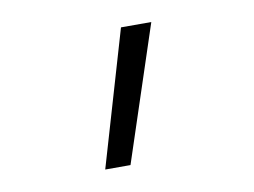

<svg xmlns="http://www.w3.org/2000/svg" viewBox="-47 -836 594 449"><g transform="rotate(-10 250.0 -611.5)"><path d="M170 -451 264 -772H336L230 -451Z"/></g></svg>

Font: Iosevka Term Light
Style: Regular
Weight: 300
Monospace: yes
Designer: Belleve Invis
Foundry: Belleve Invis
Version: Version 9.0.1; ttfautohint (v1.8.3)